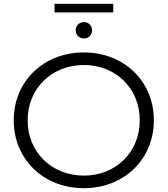

<svg xmlns="http://www.w3.org/2000/svg" viewBox="-20 -981 879 1007"><path d="M266 -916H574V-961H266ZM420 -779C444 -779 463 -797 463 -822C463 -847 444 -865 420 -865C396 -865 377 -847 377 -822C377 -797 396 -779 420 -779ZM420 6C630 6 787 -145 787 -350C787 -555 630 -706 420 -706C208 -706 52 -554 52 -350C52 -146 208 6 420 6ZM420 -60C251 -60 125 -183 125 -350C125 -517 251 -640 420 -640C588 -640 713 -517 713 -350C713 -183 588 -60 420 -60Z"/></svg>

Font: Talent
Style: Regular
Weight: 400
Designer: Mike Powis
Version: Version 1.001;hotconv 1.0.109;makeotfexe 2.5.65596